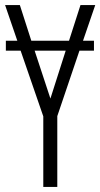

<svg xmlns="http://www.w3.org/2000/svg" viewBox="-20 -734 394 754"><path d="M349 -574V-535H292L205 -278V0H150V-277L61 -535H3V-574H48L0 -714H58L103 -574H251L296 -714H354L306 -574ZM178 -347 238 -535H116Z"/></svg>

Font: Noto Sans ExtraCondensed Light
Style: Regular
Weight: 300
Width: 2
Designer: Monotype Design Team
Foundry: Monotype Imaging Inc.
Version: Version 2.013; ttfautohint (v1.8.4.7-5d5b)